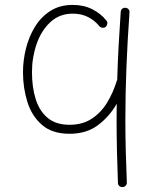

<svg xmlns="http://www.w3.org/2000/svg" viewBox="-20 -526 627 771"><path d="M404.3 -418Q398.9 -413.6 391.4 -414.6Q383.8 -415.5 378.9 -420.9Q361.3 -442.9 334.7 -457Q308.1 -471.2 272 -471.2Q218.8 -471.2 182.1 -437Q145.5 -402.8 127 -349.1Q108.4 -295.4 108.4 -236.3Q108.4 -175.3 123.5 -127.4Q138.7 -79.6 171.9 -52.2Q205.1 -24.9 259.3 -24.9Q310.5 -24.9 347.4 -48.6Q384.3 -72.3 409.2 -112.5Q434.1 -152.8 449.2 -202.1Q449.7 -204.1 450.7 -205.6Q452.6 -273.4 456.3 -341.8Q460 -410.2 464.8 -478.5Q465.3 -485.8 470.7 -490.7Q476.1 -495.6 483.9 -494.6Q491.2 -494.1 496.1 -488.8Q501 -483.4 500 -476.1Q492.2 -367.2 487.8 -259.3Q483.4 -151.4 483.4 -42.5Q483.4 19.5 485.1 81.8Q486.8 144 489.3 206.5Q489.7 214.4 484.6 219.7Q479.5 225.1 472.2 225.1Q464.4 225.6 459 220.7Q453.6 215.8 453.6 208.5Q451.2 146 449.7 82.8Q448.2 19.5 448.2 -42.5Q448.2 -75.7 448.7 -109.4Q419.9 -58.6 373.8 -23.7Q327.6 11.2 259.3 11.2Q189.9 11.2 148.9 -24.2Q107.9 -59.6 90.1 -116.2Q72.3 -172.9 72.3 -236.3Q72.3 -282.7 84 -330.3Q95.7 -377.9 119.9 -417.7Q144 -457.5 181.9 -481.9Q219.7 -506.3 272 -506.3Q316.4 -506.3 350.8 -488.8Q385.3 -471.2 407.2 -443.4Q412.1 -438 410.9 -430.4Q409.7 -422.9 404.3 -418Z"/></svg>

Font: Mikhak-FD ExtraLight
Style: Regular
Weight: 200
Designer: Amin Abedi
Version: Version 3.2